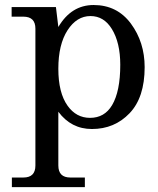

<svg xmlns="http://www.w3.org/2000/svg" viewBox="-20 -517 644 781"><path d="M325.2 244.1H28.3V205.1H75.2Q124 205.1 124 156.2V-400.4Q124 -449.2 75.2 -449.2H27.3V-488.3H207.5L217.3 -407.2Q270 -496.6 360.8 -496.6Q456.5 -496.6 512.5 -420.9Q568.4 -345.2 568.4 -243.7Q568.4 -120.6 507.1 -56.4Q445.8 7.8 354 7.8Q269.5 7.8 217.3 -62.5V156.2Q217.3 205.1 266.1 205.1H325.2ZM346.2 -37.6Q405.3 -37.6 436 -89.4Q469.2 -145.5 469.2 -253.4Q469.2 -343.3 435.1 -398.9Q402.8 -451.7 348.1 -451.7Q292 -451.7 254.6 -393.8Q217.3 -335.9 217.3 -237.3Q217.3 -139.6 254.9 -86.9Q290 -37.6 346.2 -37.6Z"/></svg>

Font: Munson
Style: Regular
Weight: 400
Designer: Paul James MIller
Foundry: High-Logic / Made with FontCreator
Version: Version 2.10;May 5, 2019;FontCreator 11.5.0.2430 64-bit